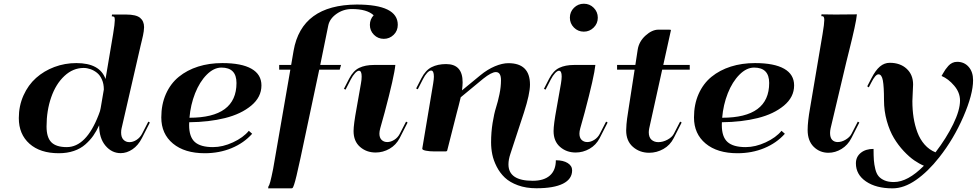

<svg xmlns="http://www.w3.org/2000/svg" viewBox="-20 -821 5296 1041"><path d="M587.4 -742.2H663.6Q717.8 -742.2 739.5 -724.4Q761.2 -706.5 761.2 -673.8Q761.2 -664.1 759.3 -651.1Q757.3 -638.2 755.4 -628.9Q753.4 -619.6 749.3 -602.3Q745.1 -585 743.2 -577.1L639.2 -125Q636.7 -114.7 636.7 -102.1Q636.7 -76.7 649.4 -63.5Q662.1 -50.3 681.6 -50.3Q701.2 -50.3 720.2 -62.5Q739.3 -74.7 750.5 -96.2L784.2 -161.6L792.5 -156.7L749.5 -72.3Q729 -32.2 698.2 -11.5Q667.5 9.3 634.3 9.3Q585.9 9.3 551.8 -31.2Q517.6 -71.8 517.6 -141.6Q502.9 -109.9 485.8 -85.4Q468.8 -61 442.9 -38.1Q417 -15.1 380.6 -2.7Q344.2 9.8 298.8 9.8Q197.8 9.8 139.9 -41.7Q82 -93.3 82 -180.7Q82 -247.1 107.4 -303.7Q132.8 -360.4 175.5 -398.4Q218.3 -436.5 274.9 -457.8Q331.5 -479 394 -479Q521.5 -479 552.2 -392.6L593.3 -636.7Q602.5 -692.4 602.5 -711.9Q602.5 -726.1 598.9 -729.2Q595.2 -732.4 586.4 -732.4H585.9ZM543 -335.9Q543 -366.2 532.7 -389.6Q522.5 -413.1 505.9 -426.3Q489.3 -439.5 470.7 -446Q452.1 -452.6 433.6 -452.6Q376 -452.6 329.3 -409.2Q282.7 -365.7 257.6 -293.5Q232.4 -221.2 232.4 -135.3Q232.4 -75.7 258.5 -49.6Q284.7 -23.4 341.8 -23.4Q447.3 -23.4 514.6 -197.8Q523.9 -220.2 525.9 -235.4Z M1005.9 -158.2Q1005.4 -152.8 1005.4 -142.6Q1005.4 -79.1 1036.1 -51.3Q1066.9 -23.4 1134.8 -23.4Q1187.5 -23.4 1243.4 -49.3Q1299.3 -75.2 1329.1 -111.8L1347.2 -95.7Q1302.2 -45.4 1235.6 -17.8Q1168.9 9.8 1090.3 9.8Q981 9.8 917.7 -42.7Q854.5 -95.2 854.5 -184.1Q854.5 -254.9 879.6 -311.5Q904.8 -368.2 949.5 -404.5Q994.1 -440.9 1054.2 -460Q1114.3 -479 1185.5 -479Q1289.6 -479 1343.5 -448.2Q1397.5 -417.5 1397.5 -357.9Q1397.5 -294.4 1342.3 -248.5Q1287.1 -202.6 1200.2 -180.9Q1113.3 -159.2 1005.9 -158.2ZM1007.3 -182.6Q1262.2 -182.6 1262.2 -371.1Q1262.2 -454.6 1180.7 -454.6Q1139.2 -454.6 1100.8 -416Q1062.5 -377.4 1037.8 -315.2Q1013.2 -252.9 1007.3 -182.6Z M2189.9 -156.7 2147 -72.3Q2127.4 -34.7 2092 -14.4Q2056.6 5.9 2016.6 5.9Q1966.8 5.9 1931.9 -24.7Q1897 -55.2 1897 -110.4Q1897 -146 1913.6 -235.4L1937 -368.2Q1940.9 -388.2 1940.9 -406.2Q1940.9 -437.5 1926.3 -437.5Q1917.5 -437.5 1905.3 -424.6Q1893.1 -411.6 1881.8 -390.1L1853.5 -335L1844.7 -339.4L1873 -394.5Q1895.5 -438 1928.2 -453.4Q1960.9 -468.8 2007.3 -468.8H2123.5Q2117.7 -407.2 2065.4 -210.9L2041.5 -125Q2037.1 -108.9 2037.1 -96.7Q2037.1 -74.2 2049.1 -62.5Q2061 -50.8 2079.6 -50.8Q2098.6 -50.8 2117.9 -63Q2137.2 -75.2 2147.9 -96.2L2181.6 -161.6ZM1571.8 -545.9Q1615.2 -794.4 1914.1 -796.4Q2136.7 -796.4 2136.7 -686.5Q2136.7 -653.8 2114.3 -632.1Q2091.8 -610.4 2061 -610.4Q2029.3 -610.4 2007.3 -632.6Q1985.4 -654.8 1985.4 -686Q1985.4 -716.3 2005.9 -738.3Q1969.2 -772 1888.2 -772Q1841.3 -772 1804.2 -745.6Q1767.1 -719.2 1759.8 -682.6L1716.3 -468.8H1829.1L1821.8 -443.4H1710.9L1609.4 35.2Q1595.7 98.1 1587.9 130.9Q1580.1 163.6 1574.7 179.4Q1569.3 195.3 1566.7 197.8Q1564 200.2 1558.6 200.2H1433.6L1436 187.5Q1442.4 187.5 1460.9 94.7L1554.2 -443.4H1493.7V-468.8H1558.6Z M2398.9 -473.6Q2488.3 -473.6 2488.3 -375Q2488.3 -357.4 2484.9 -331.1L2584 -412.6Q2623 -444.8 2663.3 -461.7Q2703.6 -478.5 2736.3 -478.5Q2853.5 -478.5 2853.5 -362.3Q2853.5 -312 2820.8 -210.9L2747.1 13.7Q2736.8 44.4 2736.8 70.3Q2736.8 159.2 2868.2 159.2Q2929.2 159.2 2961.4 130.6Q2993.7 102.1 2993.7 47.9Q3033.7 47.9 3057.9 63Q3082 78.1 3082 102.5Q3082 149.9 3032.5 174.8Q2982.9 199.7 2888.2 199.7Q2832 199.7 2788.1 183.6Q2744.1 167.5 2717.3 142.1Q2690.4 116.7 2673.1 82.8Q2655.8 48.8 2649.2 16.6Q2642.6 -15.6 2642.6 -49.3Q2642.6 -104 2650.9 -155Q2659.2 -206.1 2669.4 -238Q2679.7 -270 2688 -310.1Q2696.3 -350.1 2696.3 -386.2Q2696.3 -430.2 2668.5 -430.2Q2645 -430.2 2599.6 -394L2478 -293.5Q2474.1 -275.9 2466.6 -247.3Q2459 -218.8 2457 -210.9L2404.8 -5.4Q2403.8 0 2395 0H2335.9Q2309.1 0 2289.3 -3.9Q2269.5 -7.8 2269.5 -14.6L2270 -18.1L2270.5 -21.5L2328.6 -368.2Q2332.5 -392.6 2332.5 -405.3Q2332.5 -438.5 2317.4 -438.5Q2308.1 -438.5 2296.1 -426Q2284.2 -413.6 2273.4 -392.1L2245.1 -336.9L2236.3 -341.3L2264.6 -396.5Q2287.1 -440.4 2320.3 -457Q2353.5 -473.6 2398.9 -473.6Z M3069.8 -725.1Q3069.8 -756.8 3092 -778.8Q3114.3 -800.8 3145.5 -800.8Q3177.2 -800.8 3199.2 -778.6Q3221.2 -756.3 3221.2 -725.1Q3221.2 -693.4 3198.7 -671.4Q3176.3 -649.4 3145.5 -649.4Q3113.8 -649.4 3091.8 -671.6Q3069.8 -693.8 3069.8 -725.1ZM3274.4 -156.7 3231.4 -72.3Q3211.9 -34.7 3176.5 -14.4Q3141.1 5.9 3101.1 5.9Q3051.3 5.9 3016.4 -24.7Q2981.4 -55.2 2981.4 -110.4Q2981.4 -146 2998 -235.4L3021.5 -368.2Q3025.4 -392.6 3025.4 -406.2Q3025.4 -437.5 3010.7 -437.5Q3002 -437.5 2989.7 -424.6Q2977.5 -411.6 2966.3 -390.1L2938 -335L2929.2 -339.4L2957.5 -394.5Q2980 -438 3012.7 -453.4Q3045.4 -468.8 3091.8 -468.8H3208Q3202.1 -407.2 3149.9 -210.9L3126 -125Q3121.6 -108.9 3121.6 -96.7Q3121.6 -74.2 3133.5 -62.5Q3145.5 -50.8 3164.1 -50.8Q3183.1 -50.8 3202.4 -63Q3221.7 -75.2 3232.4 -96.2L3266.1 -161.6Z M3420.9 -443.4H3325.7V-468.8H3424.8L3437.5 -551.8Q3444.3 -595.7 3479.7 -627.9Q3515.1 -660.2 3550.3 -660.2H3606.9Q3617.7 -660.2 3617.7 -657.7Q3617.7 -657.2 3617.4 -656.2Q3617.2 -655.3 3617.2 -654.8L3576.2 -468.8H3719.7V-443.4H3570.3L3500 -125Q3497.6 -111.8 3497.6 -104Q3497.6 -76.7 3512.2 -63.5Q3526.9 -50.3 3549.3 -50.3Q3574.2 -50.3 3599.1 -63.7Q3624 -77.1 3633.8 -96.2L3667.5 -161.6L3675.8 -156.7L3632.8 -72.3Q3613.3 -33.7 3576.9 -13.2Q3540.5 7.3 3500 7.3Q3448.2 7.3 3411.6 -24.7Q3375 -56.6 3375 -113.8Q3375 -128.4 3376.7 -147.2Q3378.4 -166 3379.9 -177Q3381.3 -188 3384.8 -209.5Q3388.2 -231 3388.7 -235.4Z M3894 -158.2Q3893.6 -152.8 3893.6 -142.6Q3893.6 -79.1 3924.3 -51.3Q3955.1 -23.4 4022.9 -23.4Q4075.7 -23.4 4131.6 -49.3Q4187.5 -75.2 4217.3 -111.8L4235.4 -95.7Q4190.4 -45.4 4123.8 -17.8Q4057.1 9.8 3978.5 9.8Q3869.1 9.8 3805.9 -42.7Q3742.7 -95.2 3742.7 -184.1Q3742.7 -254.9 3767.8 -311.5Q3793 -368.2 3837.6 -404.5Q3882.3 -440.9 3942.4 -460Q4002.4 -479 4073.7 -479Q4177.7 -479 4231.7 -448.2Q4285.6 -417.5 4285.6 -357.9Q4285.6 -294.4 4230.5 -248.5Q4175.3 -202.6 4088.4 -180.9Q4001.5 -159.2 3894 -158.2ZM3895.5 -182.6Q4150.4 -182.6 4150.4 -371.1Q4150.4 -454.6 4068.8 -454.6Q4027.3 -454.6 3989 -416Q3950.7 -377.4 3926 -315.2Q3901.4 -252.9 3895.5 -182.6Z M4510.3 -742.2 4626 -743.2Q4624 -719.2 4612.8 -668Q4601.6 -616.7 4585.2 -551.5Q4568.8 -486.3 4568.4 -483.9L4483.4 -125Q4480.5 -111.3 4480.5 -100.1Q4480.5 -74.7 4491.9 -62.7Q4503.4 -50.8 4522 -50.8Q4543.5 -50.8 4565.7 -64.2Q4587.9 -77.6 4597.2 -96.2L4630.9 -161.6L4639.2 -156.7L4596.2 -72.3Q4576.7 -34.2 4542.7 -13.4Q4508.8 7.3 4471.7 7.3Q4424.8 7.3 4391.8 -25.1Q4358.9 -57.6 4358.9 -116.2Q4358.9 -161.6 4372.1 -235.4L4439.9 -636.7Q4449.2 -692.4 4449.2 -711.9Q4449.2 -722.2 4447 -727.1Q4444.8 -731.9 4442.1 -732.7Q4439.5 -733.4 4433.1 -733.4L4434.1 -743.2Z M4704.6 -396.5Q4727.1 -440.4 4751 -460.4Q4774.9 -480.5 4804.2 -480.5Q4860.8 -480.5 4895.8 -448.2Q4930.7 -416 4930.7 -362.8Q4930.7 -347.2 4928.7 -317.6Q4926.8 -288.1 4926.8 -272.9Q4926.8 -225.6 4933.3 -183.6Q4939.9 -141.6 4954.1 -103.5Q4968.3 -65.4 4993.2 -37.1Q5018.1 -8.8 5052.2 4.9Q5111.3 -72.3 5148.2 -147.9Q5185.1 -223.6 5185.1 -275.9Q5185.1 -319.3 5153.6 -356.4Q5122.1 -393.6 5085 -409.2Q5086.9 -412.1 5093.3 -423.6Q5099.6 -435.1 5106 -444.1Q5112.3 -453.1 5121.6 -463.6Q5130.9 -474.1 5143.1 -480Q5155.3 -485.8 5169.4 -485.8Q5208 -485.8 5231.9 -458.5Q5255.9 -431.2 5255.9 -386.2Q5255.9 -309.6 5203.4 -188.5Q5150.9 -67.4 5072.3 32.2Q5011.7 109.4 4946.5 154.8Q4881.3 200.2 4819.3 200.2Q4730 200.2 4675.3 162.8Q4620.6 125.5 4620.6 64.5Q4620.6 29.3 4647 7.8Q4673.3 -13.7 4716.3 -13.7Q4716.3 23.4 4718 47.1Q4719.7 70.8 4725.8 95.7Q4731.9 120.6 4743.7 134.5Q4755.4 148.4 4775.9 157.2Q4796.4 166 4826.2 166Q4901.9 166 4989.3 77.6Q4964.4 67.4 4937.3 48.8Q4910.2 30.3 4880.1 -1.7Q4850.1 -33.7 4826.9 -72.3Q4803.7 -110.8 4788.3 -165Q4772.9 -219.2 4772.9 -278.8Q4772.9 -351.1 4766.8 -384.5Q4760.7 -418 4742.7 -418Q4726.6 -418 4703.6 -372.6L4690.4 -347.2L4682.1 -353Z"/></svg>

Font: QumpellkaNo12
Style: Regular
Weight: 500
Designer: gluk (gluksza@wp.pl)
Foundry: gluk (gluksza@wp.pl)
Version: Version 00.480